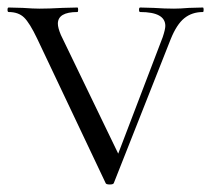

<svg xmlns="http://www.w3.org/2000/svg" viewBox="-25 -488 562 511"><path d="M515 -456Q486 -456 465.5 -439.5Q445 -423 429 -383L278 -1Q277 3 267 3Q257 3 256 -1L74 -385Q54 -427 39 -441.5Q24 -456 -2 -456Q-5 -456 -5 -462Q-5 -468 -2 -468L36 -467Q64 -465 80 -465Q105 -465 141 -467L181 -468Q183 -468 183 -462Q183 -456 181 -456Q129 -456 129 -425Q129 -414 137 -395L295 -68L264 -12L408 -389Q415 -410 415 -419Q415 -456 348 -456Q345 -456 345 -462Q345 -468 348 -468L384 -467Q414 -465 438 -465Q454 -465 478 -467L515 -468Q517 -468 517 -462Q517 -456 515 -456Z"/></svg>

Font: Cormorant SC
Style: Regular
Weight: 400
Designer: Christian Thalmann (Catharsis Fonts)
Foundry: Catharsis Fonts
Version: Version 4.000